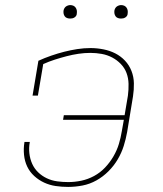

<svg xmlns="http://www.w3.org/2000/svg" viewBox="-20 -727 640 755"><path d="M248 8Q223 8 199 4.5Q175 1 153.5 -9Q132 -19 114.5 -35Q97 -51 87 -72Q77 -93 74.5 -118Q72 -143 76 -167Q76 -168 76 -168.5Q76 -169 76 -169H97Q97 -169 97 -168.5Q97 -168 97 -167Q93 -146 95.5 -124Q98 -102 106.5 -83Q115 -64 130 -49.5Q145 -35 164 -26Q183 -17 204.5 -14Q226 -11 248 -11Q274 -11 300 -16.5Q326 -22 350 -35Q374 -48 393 -68Q412 -88 426 -112Q440 -136 447.5 -161Q455 -186 459 -211L467 -256H228L231 -274H470L483 -351Q486 -374 485.5 -397Q485 -420 477.5 -440Q470 -460 455 -475.5Q440 -491 421 -501Q402 -511 380 -515Q358 -519 335 -519Q312 -519 288.5 -515.5Q265 -512 242 -506Q219 -500 195.5 -492.5Q172 -485 150 -475L129 -351H108L131 -488Q155 -499 181 -508Q207 -517 232.5 -523.5Q258 -530 284 -534Q310 -538 336 -538Q361 -538 386.5 -533Q412 -528 433.5 -517Q455 -506 471.5 -488.5Q488 -471 497 -448Q506 -425 506.5 -399.5Q507 -374 503 -348L480 -208Q475 -180 466.5 -153Q458 -126 443 -100.5Q428 -75 406.5 -53.5Q385 -32 359 -17.5Q333 -3 304.5 2.5Q276 8 248 8ZM456 -654Q450 -654 444 -656Q438 -658 434.5 -663Q431 -668 430 -674Q429 -680 430 -686Q431 -691 433.5 -695Q436 -699 439.5 -701.5Q443 -704 447.5 -705.5Q452 -707 456 -707Q463 -707 468.5 -704.5Q474 -702 477.5 -697Q481 -692 482 -686Q483 -680 482 -674Q482 -669 479.5 -665Q477 -661 473 -658.5Q469 -656 465 -655Q461 -654 456 -654ZM256 -654Q250 -654 244 -656Q238 -658 234.5 -663Q231 -668 230 -674Q229 -680 230 -686Q231 -691 233.5 -695Q236 -699 239.5 -701.5Q243 -704 247.5 -705.5Q252 -707 256 -707Q263 -707 268.5 -704.5Q274 -702 277.5 -697Q281 -692 282 -686Q283 -680 282 -674Q282 -669 279.5 -665Q277 -661 273 -658.5Q269 -656 265 -655Q261 -654 256 -654Z"/></svg>

Font: Iosevka Slab Thin Extended
Style: Italic
Weight: 100
Width: 7
Italic angle: -9°
Monospace: yes
Designer: Belleve Invis
Foundry: Belleve Invis
Version: Version 11.1.0; ttfautohint (v1.8.3)